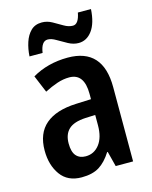

<svg xmlns="http://www.w3.org/2000/svg" viewBox="-114 -821 716 906"><g transform="rotate(-15 244.0 -368.0)"><path d="M253 -553Q425 -553 425 -363V0H340L321 -74H318Q291 -31 258 -10.5Q225 10 172 10Q104 10 69.5 -38Q35 -86 35 -157Q35 -241 86 -284.5Q137 -328 235 -332L309 -335V-361Q309 -461 236 -461Q207 -461 177 -451Q147 -441 114 -424L79 -508Q116 -530 160 -541.5Q204 -553 253 -553ZM261 -256Q204 -253 178.5 -229Q153 -205 153 -160Q153 -119 169.5 -100Q186 -81 216 -81Q257 -81 283 -114.5Q309 -148 309 -208V-258ZM81 -605Q83 -641 93.5 -673Q104 -705 124.5 -725Q145 -745 178 -745Q204 -745 228 -731.5Q252 -718 274 -705Q296 -692 317 -692Q345 -692 355 -746H419Q415 -678 388.5 -642Q362 -606 322 -606Q297 -606 272 -619.5Q247 -633 224.5 -646.5Q202 -660 184 -660Q153 -660 145 -605Z"/></g></svg>

Font: Noto Sans Ethiopic Condensed SemiBold
Style: Regular
Weight: 600
Width: 3
Designer: Monotype Design Team
Foundry: Monotype Imaging Inc.
Version: Version 2.102; ttfautohint (v1.8.4.7-5d5b)